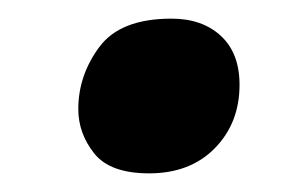

<svg xmlns="http://www.w3.org/2000/svg" viewBox="-20 -456 325 206"><path d="M140 -270Q98 -270 81 -291.5Q64 -313 64 -339Q64 -375 86.5 -405.5Q109 -436 164 -436Q197 -436 217 -417.5Q237 -399 237 -365Q237 -324 210.5 -297Q184 -270 140 -270Z"/></svg>

Font: BC Sans
Style: Bold Italic
Weight: 700
Italic angle: -12°
Designer: Monotype Design Team
Province of B.C.
Foundry: Monotype Imaging Inc.
Version: Version 2.000;GOOG;noto-source:20170915:90ef993387c0